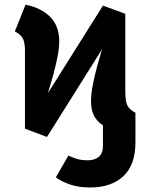

<svg xmlns="http://www.w3.org/2000/svg" viewBox="-20 -583 655 836"><path d="M184.6 13.3 88.7 -22.6V-362.1Q88.7 -398.5 79 -416.2Q69.2 -433.8 44.6 -446.2L91.3 -562.6Q160 -548.7 199 -509Q237.9 -469.2 237.9 -403.6Q237.9 -372.3 229.7 -332.1Q221.5 -291.8 210.3 -251Q199 -210.3 188.7 -177.4L428.2 -558.5L525.6 -523.1V-183.6Q525.6 -140 535.4 -122.3Q545.1 -104.6 569.7 -92.3L569.2 -91.3H569.7V37.4Q569.7 135.4 516.9 184.4Q464.1 233.3 372.3 233.3Q323.1 233.3 285.4 220.5Q247.7 207.7 223.1 189.2L277.9 94.4Q297.4 103.6 315.9 109.2Q334.4 114.9 362.1 114.9Q392.3 114.9 410.3 99.7Q428.2 84.6 428.2 51.8V-37.4Q403.1 -53.3 389.7 -78.5Q376.4 -103.6 376.4 -141.5Q376.4 -173.3 384.1 -213.6Q391.8 -253.8 403.1 -294.6Q414.4 -335.4 424.1 -368.2Z"/></svg>

Font: Fira Code
Style: Bold
Weight: 700
Monospace: yes
Designer: Carrois Corporate, Edenspiekermann AG, Nikita Prokopov
Foundry: Carrois Corporate, Edenspiekermann AG, Nikita Prokopov
Version: Version 6.000; ttfautohint (v1.8.2) -l 8 -r 50 -G 200 -x 14 